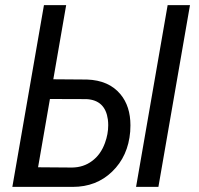

<svg xmlns="http://www.w3.org/2000/svg" viewBox="-20 -731 778 751"><path d="M599.6 0H512.2L635.7 -710.9H723.1ZM175.3 -343.8 128.9 -76.7 261.7 -75.7Q306.6 -76.2 339.8 -101.1Q374 -126 390.6 -171.9Q403.3 -206.5 403.3 -241.2Q403.3 -252.4 401.9 -263.7Q391.6 -339.4 318.4 -343.3ZM188.5 -420.9 320.3 -419.9Q405.8 -417 451.2 -362.3Q490.2 -315.4 490.2 -240.7Q490.2 -228.5 489.3 -216.3Q481.4 -120.1 418.5 -59.6Q356.9 0 264.6 0Q262.2 0 260.3 0H28.3L151.9 -710.9H238.8Z"/></svg>

Font: MAUL Condensed Italic
Style: Condenced Regular Italic
Weight: 400
Italic angle: -12°
Designer: MAUL
Version: Version 1.0; 2020; ttfautohint (v1.8.3)